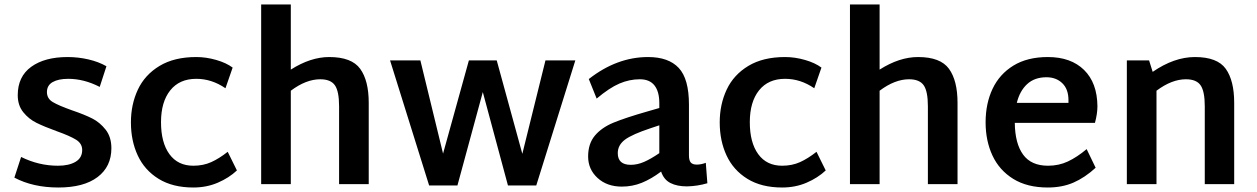

<svg xmlns="http://www.w3.org/2000/svg" viewBox="-20 -820 5598 855"><path d="M44 -29 74 -121Q153 -82 238 -82Q287 -82 316.5 -99.5Q346 -117 346 -152Q346 -181 318.5 -198Q291 -215 232 -236Q177 -256 142.5 -273Q108 -290 83.5 -320.5Q59 -351 59 -396Q59 -479 119 -522.5Q179 -566 281 -566Q328 -566 373.5 -555.5Q419 -545 454 -525L424 -433Q354 -469 284 -469Q240 -469 214.5 -454.5Q189 -440 189 -410Q189 -381 215 -365.5Q241 -350 300 -329Q356 -310 390.5 -292.5Q425 -275 450.5 -242.5Q476 -210 476 -160Q476 -78 414.5 -31.5Q353 15 240 15Q127 15 44 -29Z M563 -275Q563 -355 594 -421Q625 -487 690.5 -526.5Q756 -566 854 -566Q898 -566 943 -553Q988 -540 1016 -519L984 -427Q923 -469 854 -469Q779 -469 738 -417.5Q697 -366 697 -276Q697 -185 734.5 -133.5Q772 -82 841 -82Q885 -82 920.5 -98Q956 -114 994 -144L1035 -61Q1000 -28 950 -6.5Q900 15 841 15Q749 15 686.5 -23.5Q624 -62 593.5 -127.5Q563 -193 563 -275Z M1622 -362V0H1490V-347Q1490 -413 1471.5 -440Q1453 -467 1406 -467Q1343 -467 1275 -416V0H1143V-800H1275V-510Q1363 -566 1446 -566Q1546 -566 1584 -513.5Q1622 -461 1622 -362Z M2542 -551 2368 6H2242L2130 -410L2017 6H1891L1717 -551H1852L1953 -136L2068 -551H2192L2306 -135L2409 -551Z M3130 -4Q3086 9 3039 10Q2995 10 2965.5 -5Q2936 -20 2924 -56Q2880 -23 2838 -6Q2796 11 2749 11Q2683 11 2641 -27.5Q2599 -66 2599 -123Q2599 -180 2629 -216Q2659 -252 2712.5 -274Q2766 -296 2864 -324L2916 -339V-361Q2916 -412 2894.5 -439.5Q2873 -467 2829 -467Q2783 -467 2738.5 -448Q2694 -429 2637 -381L2602 -468Q2727 -566 2866 -566Q2957 -566 3002.5 -517.5Q3048 -469 3048 -354V-128Q3048 -106 3056 -96.5Q3064 -87 3083 -87Q3102 -87 3123 -95ZM2789 -86Q2818 -86 2848 -99Q2878 -112 2916 -138V-262L2880 -250Q2795 -222 2763 -198Q2731 -174 2731 -138Q2731 -86 2789 -86Z M3185 -275Q3185 -355 3216 -421Q3247 -487 3312.5 -526.5Q3378 -566 3476 -566Q3520 -566 3565 -553Q3610 -540 3638 -519L3606 -427Q3545 -469 3476 -469Q3401 -469 3360 -417.5Q3319 -366 3319 -276Q3319 -185 3356.5 -133.5Q3394 -82 3463 -82Q3507 -82 3542.5 -98Q3578 -114 3616 -144L3657 -61Q3622 -28 3572 -6.5Q3522 15 3463 15Q3371 15 3308.5 -23.5Q3246 -62 3215.5 -127.5Q3185 -193 3185 -275Z M4244 -362V0H4112V-347Q4112 -413 4093.5 -440Q4075 -467 4028 -467Q3965 -467 3897 -416V0H3765V-800H3897V-510Q3985 -566 4068 -566Q4168 -566 4206 -513.5Q4244 -461 4244 -362Z M4819 -156 4859 -73Q4811 -29 4760.5 -7Q4710 15 4646 15Q4554 15 4492 -23.5Q4430 -62 4399.5 -127.5Q4369 -193 4369 -275Q4369 -359 4400 -424.5Q4431 -490 4493 -528Q4555 -566 4646 -566Q4749 -566 4807.5 -508.5Q4866 -451 4867 -347Q4867 -314 4856 -273H4499Q4500 -181 4536 -131.5Q4572 -82 4647 -82Q4695 -82 4735.5 -101Q4776 -120 4819 -156ZM4508 -362H4738V-374Q4738 -423 4710.5 -449.5Q4683 -476 4640 -476Q4587 -476 4554 -445.5Q4521 -415 4508 -362Z M5476 -362V0H5345V-347Q5345 -413 5326.5 -440Q5308 -467 5261 -467Q5198 -467 5130 -416V0H4998V-551H5097L5113 -500Q5209 -566 5301 -566Q5401 -566 5438.5 -513.5Q5476 -461 5476 -362Z"/></svg>

Font: MartelSansBold
Style: Bold
Weight: 700
Designer: Dan Reynolds and Mathieu Réguer
Foundry: Dan Reynolds and Mathieu Réguer
Version: Version 1.002; ttfautohint (v1.1) -l 5 -r 5 -G 72 -x 0 -D la